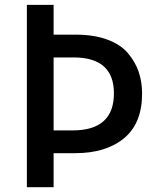

<svg xmlns="http://www.w3.org/2000/svg" viewBox="-20 -779 648 799"><path d="M91.8 0V-758.8H203.1V-634.8H294.9Q370.1 -634.8 425.3 -614.7Q480.5 -594.7 511.2 -559.1Q542 -523.4 556.6 -481.4Q571.3 -439.5 571.3 -389.6Q571.3 -265.6 496.1 -203.6Q420.9 -141.6 293 -141.6H203.1V0ZM203.1 -236.3H282.2Q454.1 -236.3 454.1 -390.6Q454.1 -540 286.1 -540H203.1Z"/></svg>

Font: Gothic A1 SemiBold
Style: Regular
Weight: 600
Version: Version 2.50